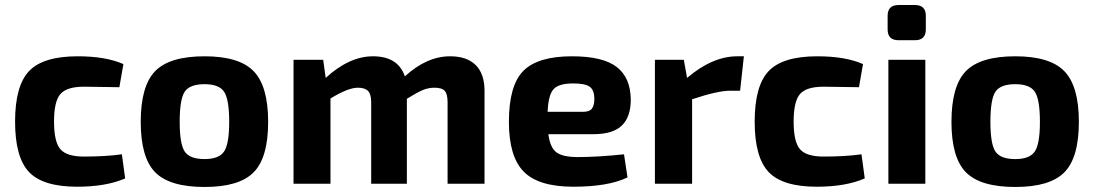

<svg xmlns="http://www.w3.org/2000/svg" viewBox="-20 -731 4353 764"><path d="M465 -117 478 -21Q402 12 287 12Q151 12 95.5 -46.5Q40 -105 40 -247Q40 -390 96 -448.5Q152 -507 289 -507Q401 -507 471 -476L455 -384Q347 -386 314 -386Q246 -386 220.5 -357Q195 -328 195 -247Q195 -166 220.5 -137Q246 -108 314 -108Q401 -108 465 -117Z M794 -507Q932 -507 989.5 -447.5Q1047 -388 1047 -246Q1047 -104 989.5 -45.5Q932 13 794 13Q655 13 597.5 -45.5Q540 -104 540 -246Q540 -389 597.5 -448Q655 -507 794 -507ZM794 -396Q735 -396 715 -366Q695 -336 695 -246Q695 -158 715 -128Q735 -98 794 -98Q851 -98 871.5 -128Q892 -158 892 -246Q892 -335 872 -365.5Q852 -396 794 -396Z M1266 -493 1276 -421Q1370 -507 1464 -507Q1564 -507 1591 -427Q1678 -507 1771 -507Q1838 -507 1873 -472Q1908 -437 1908 -370V0H1761V-324Q1761 -356 1750 -369Q1739 -382 1709 -382Q1685 -382 1663 -373Q1641 -364 1599 -338V0H1457V-324Q1457 -356 1444.5 -369Q1432 -382 1404 -382Q1365 -382 1295 -339V0H1148V-493Z M2340 -197H2162Q2169 -143 2194.5 -124.5Q2220 -106 2279 -106Q2358 -106 2463 -117L2477 -25Q2400 12 2262 12Q2123 12 2064 -48Q2005 -108 2005 -246Q2005 -391 2062.5 -449Q2120 -507 2256 -507Q2379 -507 2434 -464.5Q2489 -422 2490 -335Q2490 -266 2454.5 -231.5Q2419 -197 2340 -197ZM2159 -286H2299Q2326 -286 2335.5 -299Q2345 -312 2345 -337Q2345 -372 2327 -385.5Q2309 -399 2261 -399Q2204 -399 2183 -376.5Q2162 -354 2159 -286Z M2940 -507 2925 -370H2885Q2836 -370 2734 -336V0H2586V-493H2701L2714 -421Q2815 -507 2914 -507Z M3408 -117 3421 -21Q3345 12 3230 12Q3094 12 3038.5 -46.5Q2983 -105 2983 -247Q2983 -390 3039 -448.5Q3095 -507 3232 -507Q3344 -507 3414 -476L3398 -384Q3290 -386 3257 -386Q3189 -386 3163.5 -357Q3138 -328 3138 -247Q3138 -166 3163.5 -137Q3189 -108 3257 -108Q3344 -108 3408 -117Z M3555 -711H3621Q3664 -711 3664 -668V-614Q3664 -571 3621 -571H3555Q3512 -571 3512 -614V-668Q3512 -711 3555 -711ZM3662 0H3515V-493H3662Z M4020 -507Q4158 -507 4215.5 -447.5Q4273 -388 4273 -246Q4273 -104 4215.5 -45.5Q4158 13 4020 13Q3881 13 3823.5 -45.5Q3766 -104 3766 -246Q3766 -389 3823.5 -448Q3881 -507 4020 -507ZM4020 -396Q3961 -396 3941 -366Q3921 -336 3921 -246Q3921 -158 3941 -128Q3961 -98 4020 -98Q4077 -98 4097.5 -128Q4118 -158 4118 -246Q4118 -335 4098 -365.5Q4078 -396 4020 -396Z"/></svg>

Font: Exo 2.0
Style: Bold
Weight: 700
Designer: Natanael Gama
Version: Version 1.001;PS 001.001;hotconv 1.0.70;makeotf.lib2.5.58329